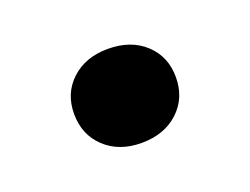

<svg xmlns="http://www.w3.org/2000/svg" viewBox="-44 -464 412 317"><g transform="rotate(-20 162.0 -305.5)"><path d="M162.1 -223.1Q122.6 -223.1 97.9 -246.3Q73.2 -269.5 73.2 -306.2Q73.2 -342.3 97.9 -365.2Q122.6 -388.2 162.1 -388.2Q202.6 -388.2 227.3 -365.2Q252 -342.3 252 -306.2Q252 -269.5 227.1 -246.3Q202.1 -223.1 162.1 -223.1Z"/></g></svg>

Font: Display Regular
Style: Bold
Weight: 700
Designer: Latin by Veronika Burian and Jose Scaglione. Greek by Irene Vlachou. Cyrillic by Vera Evstafieva.
Foundry: TypeTogether
Version: Version 3.002